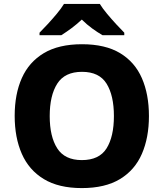

<svg xmlns="http://www.w3.org/2000/svg" viewBox="-20 -1044 836 981"><path d="M741 -451Q741 -341 705 -258Q669 -175 593 -129Q517 -83 398 -83Q280 -83 204 -129Q128 -175 91.5 -258Q55 -341 55 -452Q55 -563 91.5 -645Q128 -727 204 -772.5Q280 -818 399 -818Q518 -818 593.5 -772.5Q669 -727 705 -644.5Q741 -562 741 -451ZM234 -451Q234 -346 272.5 -286Q311 -226 398 -226Q487 -226 524.5 -286Q562 -346 562 -451Q562 -556 524.5 -616.5Q487 -677 399 -677Q311 -677 272.5 -616.5Q234 -556 234 -451ZM490 -1024Q504 -1001 527 -973.5Q550 -946 573.5 -920.5Q597 -895 615 -877V-864H504Q478 -879 450.5 -899Q423 -919 398 -944Q371 -919 345.5 -900Q320 -881 293 -864H182V-877Q201 -896 224.5 -921.5Q248 -947 270.5 -974Q293 -1001 307 -1024Z"/></svg>

Font: Noto Sans Kannada UI ExtraBold
Style: Regular
Weight: 800
Designer: Jelle Bosma - Monotype Design Team
Foundry: Monotype Imaging Inc.
Version: Version 2.005; ttfautohint (v1.8.4.7-5d5b)